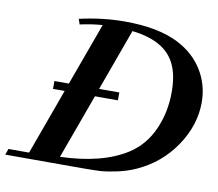

<svg xmlns="http://www.w3.org/2000/svg" viewBox="-110 -765 972 855"><g transform="rotate(10 376.5 -338.0)"><path d="M-34.2 0 -24.4 -27.3H68.8L177.2 -325.2H124.5V-360.8H189.9L293 -643.6Q245.1 -640.1 191.4 -628.4L183.1 -652.3Q287.1 -676.3 388.2 -676.3Q539.6 -676.3 632.3 -628.9Q706.5 -590.8 746.8 -525.4Q787.1 -460 787.1 -379.9Q787.1 -277.3 723.4 -182.9Q659.7 -88.4 553.2 -40Q513.2 -22 467.3 -12.5Q421.4 -2.9 392.6 -1.5Q363.8 0 317.9 0ZM418 -325.2H314L207.5 -32.7Q397.5 -38.6 509.8 -110.8Q577.6 -154.8 612.5 -232.7Q647.5 -310.5 647.5 -402.8Q647.5 -474.1 626.7 -521.7Q606 -569.3 561.5 -598.1Q511.2 -630.4 428.2 -640.1L326.7 -360.8H418Z"/></g></svg>

Font: Elstob 18pt
Style: Bold Italic
Weight: 700
Italic angle: -20°
Designer: Peter S. Baker
Version: Version 1.015